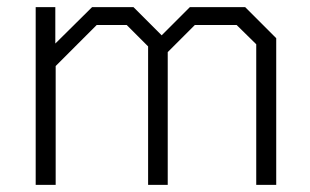

<svg xmlns="http://www.w3.org/2000/svg" viewBox="-20 -518 869 538"><path d="M80 -498H135V-396L238 -498H354L433 -419L512 -498H667L754 -411V0H698V-394L643 -448H526L450 -372V0H395V-388L335 -448H251L136 -333V0H80Z"/></svg>

Font: Chakra Petch Light
Style: Regular
Weight: 300
Designer: Katatrad Aksorn Co.,Ltd.
Foundry: Cadson Demak Co.,Ltd.
Version: Version 1.000; ttfautohint (v1.6)